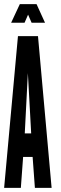

<svg xmlns="http://www.w3.org/2000/svg" viewBox="-23 -910 297 930"><path d="M73 -890 31 -800H96L113 -839L130 -800H195L154 -890ZM78 0 89 -150H135L146 0H227L161 -735H64L-3 0ZM128 -264H97L112 -556Z"/></svg>

Font: League Gothic Condensed
Style: Regular
Weight: 400
Width: 3
Designer: Tyler Finck
Foundry: The League of Moveable Type
Version: Version 1.001;PS 001.001;hotconv 1.0.56;makeotf.lib2.0.21325